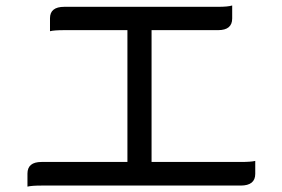

<svg xmlns="http://www.w3.org/2000/svg" viewBox="-20 -695 1040 707"><path d="M449.2 -98.6V-584H216.8Q179.7 -584 164.1 -580.1Q164.1 -584 164.1 -627.9Q164.1 -669.9 216.8 -669.9H783.2Q819.3 -669.9 835 -674.8Q835 -669.9 835 -627Q835 -584 783.2 -584H538.1V-98.6H866.2Q904.3 -98.6 919.9 -102.5Q919.9 -98.6 919.9 -54.7Q919.9 -11.7 866.2 -11.7H132.8Q96.7 -11.7 81.1 -7.8Q81.1 -11.7 81.1 -55.7Q81.1 -98.6 132.8 -98.6H449.2Z"/></svg>

Font: YuPearl-Regular
Style: Regular
Weight: 400
Designer: Max Yao
Foundry: Max-Everyday
Version: Version 1.011; ttfautohint (v1.8.3)